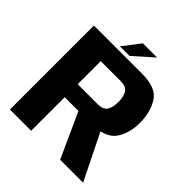

<svg xmlns="http://www.w3.org/2000/svg" viewBox="-214 -946 1091 1091"><g transform="rotate(45 331.5 -400.0)"><path d="M39.7 0H210.2V-269.9H420.9Q536.6 -269.9 576.3 -327.2Q615.9 -384.5 615.9 -468.6Q615.9 -553.8 578.1 -614.4Q540.3 -675 427.8 -675H39.7ZM443.4 0H627.8L468.9 -321.5L300.2 -314.5ZM210.2 -374.2V-559.4H371.7Q413.5 -559.4 429.4 -535.1Q445.3 -510.9 445.3 -466.4Q445.3 -422.4 429.7 -398.3Q414 -374.2 371.7 -374.2ZM227.6 -696H304.7L421.9 -800.4H308.2Z"/></g></svg>

Font: Anybody Thin
Style: Regular
Weight: 100
Designer: Tyler Finck
Foundry: Etcetera Type Company
Version: Version 1.114;gftools[0.9.25]